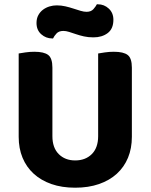

<svg xmlns="http://www.w3.org/2000/svg" viewBox="-20 -857 701 894"><path d="M330 17Q268 17 219.5 0Q171 -17 137 -48Q103 -79 85 -122.5Q67 -166 67 -220V-608Q78 -610 98.5 -613Q119 -616 140 -616Q185 -616 204.5 -601Q224 -586 224 -542V-223Q224 -169 253.5 -139.5Q283 -110 330 -110Q378 -110 407.5 -139.5Q437 -169 437 -223V-608Q448 -610 468.5 -613Q489 -616 510 -616Q555 -616 574.5 -601Q594 -586 594 -542V-220Q594 -166 576 -122.5Q558 -79 524 -48Q490 -17 441 0Q392 17 330 17ZM244 -832Q265 -832 284.5 -827.5Q304 -823 322 -817Q340 -811 355.5 -806.5Q371 -802 383 -802Q404 -802 415 -814.5Q426 -827 431 -837H436Q465 -837 486.5 -817Q508 -797 508 -765Q508 -723 481.5 -703Q455 -683 415 -683Q391 -683 371 -687.5Q351 -692 333.5 -698Q316 -704 301.5 -708.5Q287 -713 275 -713Q254 -713 243 -701Q232 -689 227 -678H223Q194 -678 172 -697.5Q150 -717 150 -750Q150 -771 158.5 -786.5Q167 -802 180.5 -812Q194 -822 210.5 -827Q227 -832 244 -832Z"/></svg>

Font: Baloo Tammudu 2
Style: Bold
Weight: 700
Designer: Maithili Shingre, Omkar Shende and Ek Type
Foundry: Ek Type
Version: Version 1.640;hotconv 1.0.111;makeotfexe 2.5.65597; ttfautoh